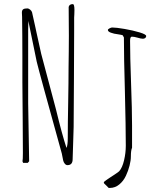

<svg xmlns="http://www.w3.org/2000/svg" viewBox="-20 -799 782 942"><path d="M160.2 -496.1Q172.9 -442.9 283.2 -45.9L286.1 -31.2Q289.1 -14.6 290 -11.7Q292 -2.9 297.9 4.2Q303.7 11.2 311 11.2Q336.4 11.2 336.4 -18.1Q336.4 -37.6 338.9 -97.2Q341.3 -156.7 341.3 -175.8Q341.3 -254.9 342.8 -411.6L343.8 -648.9V-712.9L344.7 -729Q345.2 -737.3 345.2 -749.5Q345.2 -778.8 337.4 -778.8Q320.3 -778.8 316.9 -765.1L317.9 -624Q317.9 -581.1 317.4 -546.9L316.4 -469.2Q316.4 -398.4 314.5 -295.4Q312.5 -191.9 312.5 -121.1Q312.5 -86.4 306.2 -73.2Q284.7 -138.2 254.4 -263.2Q185.1 -522 182.1 -535.2Q173.8 -570.8 158.7 -641.1L153.8 -664.1Q139.6 -728.5 137.2 -738.8Q135.3 -745.6 127.9 -751.7Q120.6 -757.8 114.3 -757.8Q100.1 -757.8 93.8 -753.4Q87.4 -749 87.4 -736.8Q87.4 -731 87.9 -726.6Q88.4 -721.7 88.4 -715.8L89.4 -621.6Q89.8 -579.6 89.8 -526.9V-396Q89.8 -337.9 91.3 -222.2L92.3 -47.9Q92.3 -15.1 90.3 -7.8L93.3 0H116.2L123 -7.8Q123 -45.4 120.6 -150.4Q118.2 -255.4 118.2 -293V-654.8Q118.2 -683.6 119.1 -696.3Q154.8 -519.5 160.2 -496.1ZM489.7 98.1 490.2 100.1 513.2 123H520Q543.9 123 564.7 106.4Q585.4 89.8 597.7 63.5Q609.4 38.6 615.7 13.4Q622.1 -11.7 622.1 -32.2Q622.1 -61 627.9 -74.2V-184.1Q627.9 -259.3 623 -391.1Q618.2 -522.9 618.2 -599.1Q618.2 -619.1 627 -619.1Q637.7 -619.1 654.3 -614.3Q671.9 -608.9 681.2 -608.9Q687.5 -608.9 692.4 -612.5Q697.3 -616.2 697.3 -622.1Q697.3 -630.4 664.8 -640.1Q632.3 -649.9 591.1 -657Q549.8 -664.1 530.3 -664.1Q525.4 -664.1 517.3 -659.9Q509.3 -655.8 509.3 -651.9Q509.3 -644 523.9 -638.7Q539.6 -632.8 558.1 -630.9Q578.1 -627.9 582 -626L587.9 -615.2Q587.9 -518.6 592.8 -349.6Q597.2 -172.4 597.2 -84Q597.2 -48.3 588.6 -12.2Q580.1 23.9 564.9 41Q562 44.4 542 57.6L519.5 72.3L505.9 81.5Q489.3 92.3 489.3 96.2Z"/></svg>

Font: Amatica SC
Style: Regular
Weight: 400
Designer: Vernon Adams, Ben Nathan
Foundry: newtypography
Version: Version 2.001